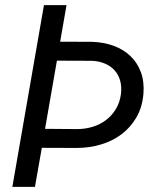

<svg xmlns="http://www.w3.org/2000/svg" viewBox="-20 -731 627 751"><path d="M240.2 -710.9 215.3 -567.9 340.3 -567.4Q385.7 -565.9 424.1 -552Q462.4 -538.1 489.7 -512.2Q517.1 -486.3 531 -449Q544.9 -411.6 541 -363.8Q536.6 -311.5 513.7 -272Q490.7 -232.4 455.3 -205.8Q419.9 -179.2 374.5 -165.8Q329.1 -152.3 279.8 -152.3L143.6 -152.8L116.7 0H28.3L151.9 -710.9ZM202.6 -493.7 156.2 -227.1 281.7 -226.1Q313.5 -226.1 342.8 -235.1Q372.1 -244.1 395 -261.7Q418 -279.3 433.3 -304.7Q448.7 -330.1 453.1 -363.3Q456.5 -392.1 450 -415.5Q443.4 -439 428.2 -455.8Q413.1 -472.7 390.1 -482.4Q367.2 -492.2 338.9 -493.2Z"/></svg>

Font: TypoPRO Roboto Mono
Style: Italic
Weight: 400
Designer: Google
Version: Version 2.000986; 2015; ttfautohint (v1.3)